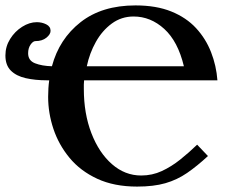

<svg xmlns="http://www.w3.org/2000/svg" viewBox="-28 -678 855 710"><path d="M701 -143 741 -101Q701 -64 664 -38.5Q627 -13 583.5 -0.5Q540 12 479 12Q394 12 331.5 -17Q269 -46 229 -94.5Q189 -143 169.5 -201.5Q150 -260 150 -320Q150 -336 151 -351.5Q152 -367 154 -381H146Q102 -381 67 -389Q32 -397 12 -417Q-8 -437 -8 -473Q-8 -506 9.5 -534Q27 -562 54 -579Q81 -596 108 -596Q127 -596 143 -588Q159 -580 159 -564Q159 -551 143.5 -538.5Q128 -526 103 -526Q94 -526 85 -513Q76 -500 76 -481Q76 -454 101.5 -444Q127 -434 164 -433Q191 -534 270 -596Q349 -658 473 -658Q550 -658 605.5 -635.5Q661 -613 697 -574Q733 -535 752.5 -485Q772 -435 776 -381H283Q282 -374 282 -365.5Q282 -357 282 -349Q282 -258 310 -185.5Q338 -113 386 -71Q434 -29 494 -29Q535 -29 570.5 -45.5Q606 -62 638.5 -88Q671 -114 701 -143ZM466 -617Q421 -617 385.5 -591Q350 -565 326.5 -523Q303 -481 293 -433H652Q630 -525 579.5 -571Q529 -617 466 -617Z"/></svg>

Font: Libertinus Serif SemiBold
Style: Regular
Weight: 600
Designer: Philipp H. Poll, Khaled Hosny
Foundry: Caleb Maclennan
Version: Version 7.051;RELEASE